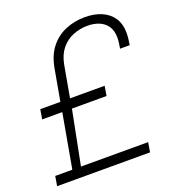

<svg xmlns="http://www.w3.org/2000/svg" viewBox="-128 -797 812 897"><g transform="rotate(-20 277.5 -349.0)"><path d="M3 0 11 -48H96L144 -317H44L52 -365H152L180 -522Q191 -583 222 -622Q253 -661 298 -679.5Q343 -698 394 -698Q441 -698 477 -682.5Q513 -667 533 -636.5Q553 -606 553 -561Q553 -552 552 -540Q551 -528 547 -503H499Q502 -519 503 -528.5Q504 -538 504.5 -544Q505 -550 505 -555Q505 -591 490 -613Q475 -635 449.5 -645.5Q424 -656 392 -656Q354 -656 319.5 -642Q285 -628 261 -598.5Q237 -569 228 -522L200 -365H372L364 -317H192L139 -48H473L465 0Z"/></g></svg>

Font: Archivo SemiBold Thin
Style: Italic
Weight: 250
Italic angle: -10°
Version: Version 2.001